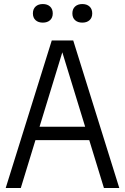

<svg xmlns="http://www.w3.org/2000/svg" viewBox="-20 -943 627 963"><path d="M8.6 0 239.6 -740H347.3L578.3 0H501.3L285.8 -702.7H299.3L84.3 0ZM123 -240.3 139.7 -307.3H446.9L463.6 -240.3ZM392.8 -829.5Q370.1 -829.5 356.5 -841.8Q343 -854.1 343 -875.7Q343 -897.7 356.5 -910.2Q370.1 -922.7 392.8 -922.7Q415.6 -922.7 429.1 -910.2Q442.6 -897.7 442.6 -875.7Q442.6 -854.1 429.1 -841.8Q415.6 -829.5 392.8 -829.5ZM194.8 -829.5Q172 -829.5 158.5 -841.8Q145 -854.1 145 -875.7Q145 -897.7 158.5 -910.2Q172 -922.7 194.8 -922.7Q217.6 -922.7 231.1 -910.2Q244.6 -897.7 244.6 -875.7Q244.6 -854.1 231.1 -841.8Q217.6 -829.5 194.8 -829.5Z"/></svg>

Font: Encode Sans Condensed Thin
Style: Regular
Weight: 100
Width: 3
Designer: Multiple Designers
Foundry: Impallari Type
Version: Version 3.002